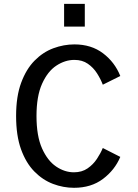

<svg xmlns="http://www.w3.org/2000/svg" viewBox="-20 -928 690 960"><path d="M350 11Q296.5 11 245 -8.5Q193.5 -28 151.8 -70.5Q110 -113 85.2 -181.5Q60.5 -250 60.5 -348Q60.5 -446 85.8 -514.2Q111 -582.5 153 -625Q195 -667.5 247 -686.8Q299 -706 352 -706Q436.5 -706 495.2 -661.5Q554 -617 581.5 -548L494 -504.5Q483.5 -532.5 465.2 -561.2Q447 -590 419.2 -609.2Q391.5 -628.5 352 -628.5Q305.5 -628.5 262 -600Q218.5 -571.5 190.5 -509.5Q162.5 -447.5 162.5 -348Q162.5 -248 190.2 -186Q218 -124 260.8 -95.2Q303.5 -66.5 349.5 -66.5Q389.5 -66.5 417.8 -86Q446 -105.5 464.5 -133.5Q483 -161.5 494 -188L581.5 -143.5Q554 -78 495 -33.5Q436 11 350 11ZM300.5 -908.5H404V-795H300.5Z"/></svg>

Font: Trispace
Style: Regular
Weight: 400
Designer: Tyler Finck
Foundry: Etcetera Type Company
Version: Version 1.210; ttfautohint (v1.8.3)